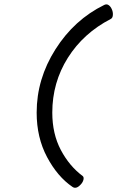

<svg xmlns="http://www.w3.org/2000/svg" viewBox="-20 -694 640 882"><path d="M148.4 -176.8Q148.4 -62 196.3 27.8Q244.1 117.7 313 164.6Q330.1 176.3 350.6 153.8Q360.4 143.6 363.3 131.8Q366.2 120.1 359.9 114.7Q298.8 69.3 259.5 -4.9Q220.2 -79.1 220.2 -176.8Q220.2 -314.9 291.7 -428.5Q363.3 -542 488.8 -606.9Q497.6 -611.3 498.5 -625Q499.5 -638.7 493.7 -651.4Q488.3 -664.1 479.2 -670.4Q470.2 -676.8 459 -671.4Q321.3 -604 234.9 -467.8Q148.4 -331.5 148.4 -176.8Z"/></svg>

Font: Courier Prime Code
Style: Italic
Weight: 400
Italic angle: -10°
Designer: Alan Dague-Greene
Foundry: Quote-Unquote Apps
Version: Version 3.18